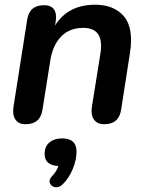

<svg xmlns="http://www.w3.org/2000/svg" viewBox="-20 -519 625 813"><path d="M88 7Q59 7 45.5 -12.5Q32 -32 37 -66L95 -435Q104 -497 167 -497Q195 -497 208 -480Q221 -463 216 -429L213 -411Q268 -499 383 -499Q463 -499 505 -449.5Q547 -400 530 -293L493 -55Q484 7 421 7Q392 7 378 -12.5Q364 -32 369 -66L405 -291Q423 -401 333 -401Q274 -401 238.5 -364Q203 -327 193 -263L160 -55Q151 7 88 7ZM245 262Q229 277 212.5 273.5Q196 270 191 255.5Q186 241 203 224Q220 206 227 184Q169 181 169 133Q169 101 189.5 84Q210 67 243 67Q304 67 304 123Q304 159 287.5 198Q271 237 245 262Z"/></svg>

Font: Nunito
Style: Bold Italic
Weight: 700
Italic angle: -9°
Designer: Vernon Adams
Foundry: Vernon Adams
Version: Version 3.601; ttfautohint (v1.8.2.53-6de2)